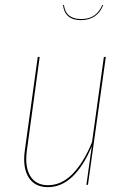

<svg xmlns="http://www.w3.org/2000/svg" viewBox="-20 -748 512 777"><path d="M308.1 -666.5Q241.7 -666.5 234.9 -728L238.8 -727.5Q246.1 -670.9 308.6 -670.9Q370.6 -670.9 394 -728L397.5 -727.5Q386.7 -697.8 363.3 -682.1Q339.8 -666.5 308.1 -666.5ZM173.8 9.3Q120.6 9.3 95.7 -30.5Q70.8 -70.3 80.6 -140.1L132.8 -517.6H140.6L88.9 -140.1Q79.6 -73.2 102.3 -35.9Q125 1.5 174.3 1.5Q229 1.5 273.9 -44.4Q318.8 -90.3 352.5 -172.9L400.4 -517.6H408.2L335.9 0H329.6L351.6 -156.7Q319.3 -78.1 274.4 -34.4Q229.5 9.3 173.8 9.3Z"/></svg>

Font: Fira Sans Compressed Eight
Style: Italic
Weight: 100
Width: 3
Italic angle: -8°
Designer: Carrois Corporate & Edenspiekermann AG
Foundry: Carrois Corporate GbR & Edenspiekermann AG
Version: Version 4.203;PS 004.203;hotconv 1.0.88;makeotf.lib2.5.64775